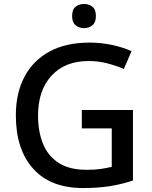

<svg xmlns="http://www.w3.org/2000/svg" viewBox="-20 -939 767 969"><path d="M393 -384H651V-28Q594 -9 534.5 0.5Q475 10 399 10Q235 10 147.5 -87.5Q60 -185 60 -357Q60 -469 103.5 -551.5Q147 -634 230 -679Q313 -724 431 -724Q490 -724 544 -712.5Q598 -701 644 -681L605 -591Q568 -607 522.5 -619Q477 -631 427 -631Q308 -631 240 -557Q172 -483 172 -356Q172 -275 197 -213.5Q222 -152 276 -117Q330 -82 417 -82Q460 -82 489.5 -86.5Q519 -91 544 -97V-291H393ZM405 -919Q429 -919 446.5 -905Q464 -891 464 -858Q464 -826 446.5 -811.5Q429 -797 405 -797Q379 -797 361.5 -811.5Q344 -826 344 -858Q344 -891 361.5 -905Q379 -919 405 -919Z"/></svg>

Font: Noto Sans Kannada Medium
Style: Regular
Weight: 500
Designer: Jelle Bosma - Monotype Design Team
Foundry: Monotype Imaging Inc.
Version: Version 2.005; ttfautohint (v1.8.4.7-5d5b)